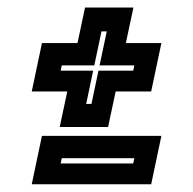

<svg xmlns="http://www.w3.org/2000/svg" viewBox="-20 -605 510 508"><path d="M138 -269 158 -363H64L91 -491H185L205 -585H333L313 -491H407L380 -363H286L266 -269ZM208 -330H222L240.5 -418H332.5L335.5 -432H243.5L262.5 -522H248.5L229.5 -432H143.5L140.5 -418H226.5ZM64 -117.5 91 -245.5H407L380 -117.5ZM140.5 -172.5H332.5L335.5 -186.5H143.5Z"/></svg>

Font: Tourney Thin
Style: Bold Italic
Weight: 700
Italic angle: -12°
Version: Version 1.015